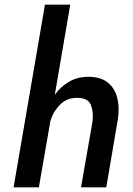

<svg xmlns="http://www.w3.org/2000/svg" viewBox="-20 -800 566 820"><path d="M375 -280 326 0H434L484 -295Q491 -345 480 -385Q469 -425 439 -448.5Q409 -472 357 -472Q311 -472 275 -451Q239 -430 214 -395L280 -780H172L38 0H146L195 -282Q206 -322 236.5 -353Q267 -384 313 -382Q357 -381 368.5 -351Q380 -321 375 -280Z"/></svg>

Font: Jost* 500 Medium Italic
Style: Italic
Weight: 500
Italic angle: -10°
Version: Version 3.200; ttfautohint (v0.97) -l 8 -r 50 -G 200 -x 14 -